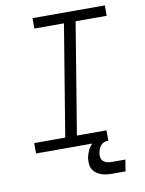

<svg xmlns="http://www.w3.org/2000/svg" viewBox="-98 -803 796 1054"><g transform="rotate(-10 300.0 -276.5)"><path d="M48 0V-58H221L323 -677H158V-735H561V-677H388L286 -58H451V0ZM440 182Q423 182 407.5 180Q392 178 377.5 172.5Q363 167 351 157.5Q339 148 332 135Q325 122 324 105.5Q323 89 325 73Q329 52 339 31Q349 10 367 -5Q385 -20 407 -26Q429 -32 450 -32L445 0Q435 0 424.5 5Q414 10 407 18.5Q400 27 396.5 37Q393 47 391 57Q389 70 391.5 83Q394 96 403 104Q412 112 424.5 115Q437 118 450 118H525L515 182Z"/></g></svg>

Font: Iosevka Curly Light Extended
Style: Italic
Weight: 300
Width: 7
Italic angle: -9°
Monospace: yes
Designer: Belleve Invis
Foundry: Belleve Invis
Version: Version 11.1.0; ttfautohint (v1.8.3)